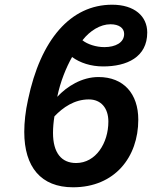

<svg xmlns="http://www.w3.org/2000/svg" viewBox="-20 -785 652 815"><path d="M290 10C467 10 567 -118 567 -277C567 -387 505 -458 398 -458C327 -458 264 -418 223 -374C236 -438 261 -499 286 -543C320 -518 366 -503 418 -503C518 -503 605 -542 605 -647C605 -716 551 -765 456 -765C279 -765 152 -616 99 -362C88 -313 83 -265 83 -225C83 -76 154 10 290 10ZM423 -585C388 -585 351 -597 330 -614C362 -655 406 -682 449 -682C485 -682 507 -666 507 -641C507 -604 470 -585 423 -585ZM303 -93C241 -93 205 -136 205 -221C205 -242 207 -267 211 -291C247 -329 296 -363 357 -363C409 -363 440 -326 440 -269C440 -178 387 -93 303 -93Z"/></svg>

Font: Noto Sans SemiBold
Style: Italic
Weight: 600
Italic angle: -12°
Designer: Monotype Design Team
Foundry: Monotype Imaging Inc.
Version: Version 2.013